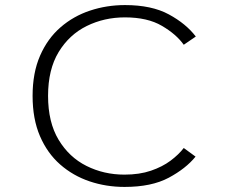

<svg xmlns="http://www.w3.org/2000/svg" viewBox="-20 -726 915 757"><path d="M471 11Q398.5 11 333.2 -11Q268 -33 217.2 -77.5Q166.5 -122 137.5 -189.5Q108.5 -257 108.5 -348Q108.5 -439 138 -506.5Q167.5 -574 218.5 -618.2Q269.5 -662.5 335 -684.2Q400.5 -706 473 -706Q578 -706 645.8 -669.2Q713.5 -632.5 752 -582L704.5 -549.5Q675 -591 618.2 -624.2Q561.5 -657.5 472.5 -657.5Q391 -657.5 322 -623.5Q253 -589.5 211.2 -520.8Q169.5 -452 169.5 -348Q169.5 -244 211 -175Q252.5 -106 321 -71.8Q389.5 -37.5 470.5 -37.5Q530 -37.5 575.2 -53Q620.5 -68.5 652.5 -92.5Q684.5 -116.5 704.5 -142.5L751 -108.5Q713 -61.5 645.2 -25.2Q577.5 11 471 11Z"/></svg>

Font: Trispace SemiExpanded ExtraLight
Style: Regular
Weight: 200
Width: 6
Designer: Tyler Finck
Foundry: Etcetera Type Company
Version: Version 1.210; ttfautohint (v1.8.3)